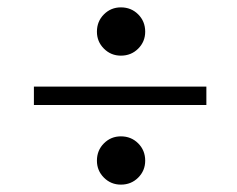

<svg xmlns="http://www.w3.org/2000/svg" viewBox="-20 -598 642 521"><path d="M243 -162Q243 -190 262 -209Q281 -228 308 -228Q336 -228 355 -209Q374 -190 374 -162Q374 -135 355 -116Q336 -97 308 -97Q281 -97 262 -116Q243 -135 243 -162ZM243 -512Q243 -540 262 -559Q281 -578 308 -578Q336 -578 355 -559Q374 -540 374 -512Q374 -485 355 -466Q336 -447 308 -447Q281 -447 262 -466Q243 -485 243 -512ZM540 -363V-313H72V-363Z"/></svg>

Font: Libre Baskerville
Style: Italic
Weight: 400
Italic angle: -15°
Designer: Pablo Impallari, Rodrigo Fuenzalida
Foundry: Pablo Impallari, Rodrigo Fuenzalida
Version: Version 1.051;Glyphs 3.2.3 (3260)